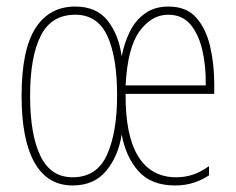

<svg xmlns="http://www.w3.org/2000/svg" viewBox="-20 -557 722 587"><path d="M495 -537Q550 -537 580 -503Q610 -469 622.5 -415Q635 -361 635 -301V-270H364Q363 -143 402.5 -79Q442 -15 519 -15Q544 -15 568 -22.5Q592 -30 619 -49V-21Q598 -7 572.5 1.5Q547 10 515 10Q443 10 404 -33Q365 -76 352 -146Q342 -80 305 -35Q268 10 202 10Q125 10 85.5 -60Q46 -130 46 -264Q46 -405 88.5 -471Q131 -537 210 -537Q275 -537 309 -494Q343 -451 352 -385Q360 -426 377 -460.5Q394 -495 423.5 -516Q453 -537 495 -537ZM210 -512Q137 -512 104.5 -447.5Q72 -383 72 -264Q72 -146 103.5 -80.5Q135 -15 202 -15Q276 -15 307 -83.5Q338 -152 338 -265Q338 -383 308 -447.5Q278 -512 210 -512ZM494 -512Q444 -512 407 -462Q370 -412 364 -296H609Q610 -355 598.5 -404Q587 -453 562 -482.5Q537 -512 494 -512Z"/></svg>

Font: Noto Sans ExtraCondensed Thin
Style: Regular
Weight: 100
Width: 2
Designer: Monotype Design Team
Foundry: Monotype Imaging Inc.
Version: Version 2.013; ttfautohint (v1.8.4.7-5d5b)